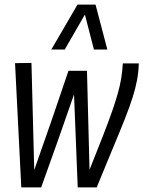

<svg xmlns="http://www.w3.org/2000/svg" viewBox="-20 -810 620 830"><path d="M398 0H316L300 -402Q266 -303 230 -201.5Q194 -100 158 0H72L45 -537L116 -538L128 -75Q166 -182 202.5 -288Q239 -394 276 -504H356L367 -76Q401 -161 425 -222.5Q449 -284 464.5 -328.5Q480 -373 489.5 -407Q499 -441 504 -471.5Q509 -502 511 -536H580Q579 -499 572.5 -464Q566 -429 553 -388Q540 -347 519 -294Q498 -241 468 -169.5Q438 -98 398 0ZM202 -596 315 -790H393L444 -596H386L347 -747L260 -596Z"/></svg>

Font: Georama SemiCondensed
Style: Italic
Weight: 400
Width: 4
Italic angle: -9°
Designer: Jean-Baptiste Levee
Foundry: Production Type
Version: Version 1.000